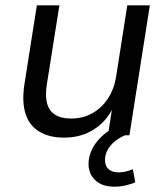

<svg xmlns="http://www.w3.org/2000/svg" viewBox="-20 -510 629 724"><path d="M222 9Q166 9 128.5 -13.5Q91 -36 76.5 -80.5Q62 -125 72 -192L119 -490H204L157 -194Q150 -152 157 -122.5Q164 -93 187 -78Q210 -63 248 -63Q293 -63 329 -83.5Q365 -104 388 -140Q411 -176 418 -222L460 -490H545L468 0H387L404 -109H409Q382 -52 333.5 -21.5Q285 9 222 9ZM411 194Q364 194 338 168.5Q312 143 314 102Q317 58 348 21Q379 -16 426 -36L452 0Q430 9 413 23Q396 37 386.5 54Q377 71 376 89Q375 114 388.5 127Q402 140 427 140Q440 140 453 137Q466 134 481 128L490 178Q474 184 454 189Q434 194 411 194Z"/></svg>

Font: Nunito Sans 10pt
Style: Italic
Weight: 400
Italic angle: -9°
Designer: Vernon Adams
Foundry: Vernon Adams
Version: Version 3.101;gftools[0.9.27]